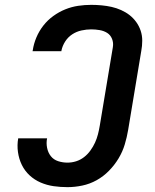

<svg xmlns="http://www.w3.org/2000/svg" viewBox="-20 -763 640 791"><path d="M258 8Q229 8 201 4Q173 0 147.5 -11Q122 -22 102 -40.5Q82 -59 70 -83.5Q58 -108 54 -136.5Q50 -165 55 -193H174Q170 -174 174 -154Q178 -134 189.5 -119.5Q201 -105 219.5 -99Q238 -93 258 -93Q276 -93 293.5 -98.5Q311 -104 326 -115.5Q341 -127 352.5 -143Q364 -159 371.5 -175.5Q379 -192 383.5 -209.5Q388 -227 391 -245L445 -569Q448 -587 441.5 -603Q435 -619 421.5 -627.5Q408 -636 390.5 -639Q373 -642 356 -642Q336 -642 315.5 -637.5Q295 -633 277.5 -621.5Q260 -610 248.5 -592Q237 -574 233 -554Q233 -553 233 -552.5Q233 -552 233 -552H114Q114 -553 114.5 -554Q115 -555 115 -556Q119 -583 130 -609Q141 -635 158.5 -657.5Q176 -680 199.5 -697Q223 -714 249 -724.5Q275 -735 302 -739Q329 -743 356 -743Q377 -743 398.5 -741Q420 -739 440 -734.5Q460 -730 479 -721.5Q498 -713 513.5 -701Q529 -689 541 -672.5Q553 -656 559.5 -636.5Q566 -617 566 -595.5Q566 -574 562 -553L508 -228Q503 -198 494 -168Q485 -138 468.5 -110.5Q452 -83 429 -59.5Q406 -36 378 -20.5Q350 -5 319 1.5Q288 8 258 8Z"/></svg>

Font: Zed Sans Extended
Style: Bold Italic
Weight: 700
Width: 7
Italic angle: -9°
Designer: Belleve Invis
Foundry: Belleve Invis
Version: Version 1.0.0; ttfautohint (v1.8.4)